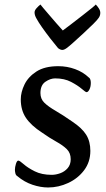

<svg xmlns="http://www.w3.org/2000/svg" viewBox="-20 -817 469 850"><path d="M193 13Q160 13 124 1Q88 -11 57 -37Q50 -41 48 -50Q46 -59 46 -65Q46 -77 50.5 -91.5Q55 -106 61 -106Q67 -106 85 -90Q103 -74 134 -58.5Q165 -43 209 -43Q227 -43 246.5 -50Q266 -57 279.5 -72.5Q293 -88 293 -112Q293 -140 275.5 -157Q258 -174 229 -190Q200 -206 166 -230Q118 -261 95 -295Q72 -329 72 -377Q72 -409 88.5 -443Q105 -477 141.5 -500.5Q178 -524 238 -524Q277 -524 312.5 -511Q348 -498 373 -474Q379 -470 380.5 -463Q382 -456 382 -450Q382 -433 376 -421Q370 -409 363 -409Q359 -409 341.5 -424Q324 -439 294.5 -454.5Q265 -470 224 -470Q203 -470 181 -455Q159 -440 159 -405Q159 -379 176.5 -362Q194 -345 226 -326.5Q258 -308 301 -278Q343 -250 361.5 -220.5Q380 -191 380 -149Q380 -100 352.5 -63.5Q325 -27 282 -7Q239 13 193 13ZM256 -596Q247 -596 237 -604Q221 -623 202 -647.5Q183 -672 166.5 -695.5Q150 -719 142 -734Q133 -749 133 -762Q133 -771 142 -781Q151 -791 159 -797Q161 -794 172 -781Q183 -768 198.5 -750Q214 -732 230 -713.5Q246 -695 258 -682Q277 -696 301 -714.5Q325 -733 347.5 -750.5Q370 -768 386 -781Q402 -794 404 -797Q411 -790 417.5 -780Q424 -770 424 -760Q424 -748 417 -738Q412 -730 393.5 -711.5Q375 -693 351 -671Q327 -649 306 -630Q285 -611 275 -604Q264 -596 256 -596Z"/></svg>

Font: BriemHand
Style: Regular
Weight: 400
Designer: Gunnlaugur SE Briem, Eben Sorkin
Foundry: Sorkin Type
Version: Version 1.001; ttfautohint (v1.8.4.7-5d5b)